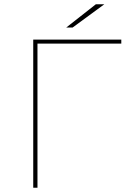

<svg xmlns="http://www.w3.org/2000/svg" viewBox="-20 -887 601 907"><path d="M137 0V-700H553V-681H148L157 -690V0ZM293 -757 433 -867H473L323 -757Z"/></svg>

Font: Montserrat Alternates Thin
Style: Regular
Weight: 100
Designer: Julieta Ulanovsky
Foundry: Julieta Ulanovsky
Version: Version 9.000